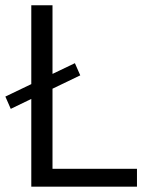

<svg xmlns="http://www.w3.org/2000/svg" viewBox="-22 -696 558 716"><path d="M-2 -335.9 18.1 -290 94.7 -327.1V0H488.8V-66.4H173.8V-365.2L277.3 -415L257.3 -460.4L173.8 -420.4V-676.3H94.7V-382.3Z"/></svg>

Font: Estedad Regular
Style: Regular
Weight: 400
Designer: Amin Abedi
Version: Version 7.3